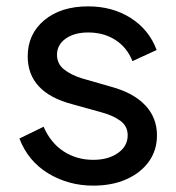

<svg xmlns="http://www.w3.org/2000/svg" viewBox="-20 -571 554 603"><path d="M273 12Q195 12 131.5 -26.5Q68 -65 41 -136L117 -173Q139 -122 180 -95.5Q221 -69 273 -69Q320 -69 350.5 -90.5Q381 -112 381 -146Q381 -175 357.5 -192Q334 -209 296 -219L206 -244Q67 -281 67 -394Q67 -464 119 -507.5Q171 -551 257 -551Q333 -551 390.5 -514.5Q448 -478 472 -414L396 -379Q379 -422 342.5 -445.5Q306 -469 257 -469Q213 -469 186 -449.5Q159 -430 159 -399Q159 -371 180.5 -353.5Q202 -336 237 -325L331 -298Q400 -279 436.5 -240Q473 -201 473 -146Q473 -99 447.5 -63.5Q422 -28 377 -8Q332 12 273 12Z"/></svg>

Font: Plus Jakarta Text
Style: Regular
Weight: 400
Designer: Gumpita Rahayu
Foundry: Tokotype Studio
Version: Version 1.000